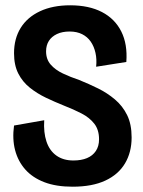

<svg xmlns="http://www.w3.org/2000/svg" viewBox="-20 -692 540 725"><path d="M254 13Q192 13 147.5 -4Q103 -21 75.5 -52Q48 -83 37 -125Q26 -167 33 -218L147 -238Q144 -192 155.5 -157.5Q167 -123 193 -104.5Q219 -86 257 -86Q287 -86 308.5 -95Q330 -104 342 -122Q354 -140 354 -166Q354 -202 336 -225Q318 -248 288 -263.5Q258 -279 222 -293Q187 -307 153.5 -323Q120 -339 92.5 -361Q65 -383 49 -414.5Q33 -446 33 -491Q33 -546 58 -586.5Q83 -627 131 -649.5Q179 -672 245 -672Q316 -672 365 -646.5Q414 -621 438 -573Q462 -525 457 -458L343 -440Q346 -468 340.5 -492.5Q335 -517 322.5 -535Q310 -553 290 -563Q270 -573 243 -573Q215 -573 195 -563.5Q175 -554 164.5 -537.5Q154 -521 154 -498Q154 -468 171.5 -448Q189 -428 217.5 -414.5Q246 -401 279 -390Q316 -375 350.5 -358Q385 -341 414 -316.5Q443 -292 460 -257.5Q477 -223 477 -173Q477 -117 452 -75Q427 -33 377.5 -10Q328 13 254 13Z"/></svg>

Font: Bricolage Grotesque 72pt SemiCondensed SemiBold
Style: Regular
Weight: 600
Width: 4
Designer: Mathieu Triay
Foundry: Atelier Triay
Version: Version 1.001;gftools[0.9.33.dev8+g029e19f]